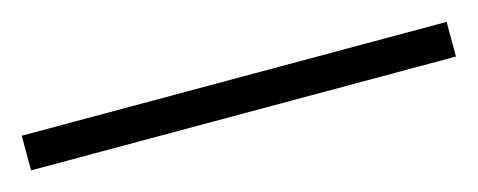

<svg xmlns="http://www.w3.org/2000/svg" viewBox="-22 72 533 214"><g transform="rotate(-15 244.0 179.0)"><path d="M-1 159.2V199.2H489.3V159.2Z"/></g></svg>

Font: Yaldevi Colombo Light
Style: Regular
Weight: 300
Designer: Sol Matas, Denzil Rajitha, Kosala Senevirathne and Pathum Egodawatta
Foundry: Mooniak
Version: Version 1.020 ; ttfautohint (v1.6)